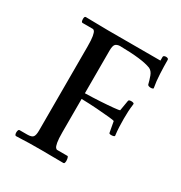

<svg xmlns="http://www.w3.org/2000/svg" viewBox="-166 -819 883 939"><g transform="rotate(30 275.5 -349.5)"><path d="M246 -128Q246 -90 249.5 -71Q253 -52 258 -46Q263 -40 267 -40H325Q329 -40 331 -31.5Q333 -23 333 -14Q333 -10 331.5 -5Q330 0 325 0Q294 0 261.5 -0.5Q229 -1 199 -1Q157 -1 132 -0.5Q107 0 91 1Q75 2 59 2Q55 2 53 -3Q51 -8 51 -14Q51 -21 53 -26.5Q55 -32 59 -32H102Q128 -32 135.5 -42Q143 -52 143 -78V-552Q143 -591 139.5 -609.5Q136 -628 131.5 -634Q127 -640 122 -640H64Q56 -640 56 -659Q56 -664 57.5 -668.5Q59 -673 64 -673Q93 -673 124 -672Q155 -671 190 -671H486V-692Q486 -697 491 -699Q496 -701 501 -701Q506 -701 510.5 -699Q515 -697 515 -692Q515 -655 517 -613.5Q519 -572 525 -540Q527 -536 522 -534Q517 -532 511 -532Q505 -532 499.5 -534Q494 -536 493 -540Q488 -561 480 -583Q472 -605 455 -613Q429 -623 386.5 -628Q344 -633 279 -634Q261 -633 253.5 -624Q246 -615 246 -588V-348Q290 -349 332.5 -351.5Q375 -354 404.5 -357Q434 -360 437 -362L447 -421Q448 -428 463 -428Q469 -428 474 -426Q479 -424 478 -419Q475 -396 474 -377Q473 -358 473 -335Q473 -313 474 -289.5Q475 -266 478 -243Q479 -239 473 -237Q467 -235 460 -235Q447 -235 447 -241L436 -301Q433 -303 404.5 -306Q376 -309 333.5 -312Q291 -315 246 -316Z"/></g></svg>

Font: Sedan SC
Style: Regular
Weight: 400
Designer: Sebastian Salazar
Foundry: Sebastian Salazar
Version: Version 1.100; ttfautohint (v1.8.4.7-5d5b)